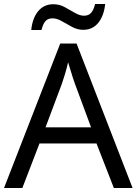

<svg xmlns="http://www.w3.org/2000/svg" viewBox="-20 -933 679 953"><path d="M545 0 459 -221H176L91 0H0L279 -717H360L638 0ZM352 -517Q349 -525 342 -546Q335 -567 328.5 -589.5Q322 -612 318 -624Q311 -593 302 -563.5Q293 -534 287 -517L206 -301H432ZM135 -784Q141 -843 169.5 -877.5Q198 -912 245 -912Q275 -912 301.5 -897.5Q328 -883 352 -869Q376 -855 397 -855Q420 -855 432.5 -869.5Q445 -884 452 -913H502Q496 -855 468 -820Q440 -785 393 -785Q365 -785 338.5 -799Q312 -813 287.5 -827.5Q263 -842 241 -842Q217 -842 205 -827.5Q193 -813 186 -784Z"/></svg>

Font: Noto Sans Syriac Eastern
Style: Regular
Weight: 400
Designer: Patrick Giasson and the Monotype Design Team
Foundry: Monotype Imaging Inc.
Version: Version 3.001; ttfautohint (v1.8.4.7-5d5b)